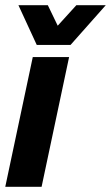

<svg xmlns="http://www.w3.org/2000/svg" viewBox="-25 -720 427 740"><path d="M-4.7 0 101.3 -500H241.3L135.3 0ZM130 -546.7 269.3 -700H382.7L246.7 -546.7ZM233.3 -546.7H116.7L46 -700H159.3Z"/></svg>

Font: Epunda Sans Light
Style: Italic
Weight: 300
Italic angle: -12.0243°
Designer: Simon Atzbach
Foundry: typofactur
Version: Version 2.204